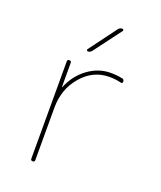

<svg xmlns="http://www.w3.org/2000/svg" viewBox="-139 -839 778 927"><g transform="rotate(20 250.0 -375.0)"><path d="M209 -589.8Q205.1 -589.8 203.6 -593.3Q202.1 -596.7 204.1 -599.6L308.6 -740.2Q316.4 -750 329.1 -750Q333 -750 334.5 -746.6Q335.9 -743.2 334 -740.2L228.5 -599.6Q220.7 -589.8 209 -589.8ZM129.9 -9.8V-509.8Q129.9 -519.5 140.1 -519.5Q150.4 -519.5 150.4 -509.8V-385.7Q150.4 -384.8 151.4 -384.8Q152.3 -384.8 152.3 -385.7Q179.7 -452.1 233.4 -491.2Q287.1 -530.3 349.6 -530.3Q379.9 -530.3 409.2 -524.4Q419.9 -522.5 419.9 -509.8Q419.9 -501 409.2 -502.9Q381.8 -509.8 349.6 -509.8Q266.6 -509.8 208.5 -442.4Q150.4 -375 150.4 -280.3V-9.8Q150.4 0 140.1 0Q129.9 0 129.9 -9.8Z"/></g></svg>

Font: Rounded-X Mgen+ 2m thin
Style: Regular
Weight: 100
Designer: [Source Han Sans]
Ryoko NISHIZUKA  (kana & ideographs); Paul D. Hunt (Latin, Greek & Cyrillic); Wenlong ZHANG  (bopomofo
Version: Version 1.059.20150602